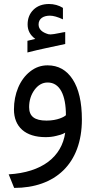

<svg xmlns="http://www.w3.org/2000/svg" viewBox="-20 -669 469 940"><path d="M152.8 -478.5C142.6 -475.6 125 -472.2 114.3 -469.2V-412.1C142.1 -419.4 178.7 -427.7 206.1 -433.6C231 -438.5 275.4 -448.2 299.3 -453.6V-512.2C292 -511.2 282.7 -509.8 272 -507.3C250 -502.9 235.4 -500.5 227.5 -500.5C222.7 -500.5 219.2 -501 216.8 -501.5C185.1 -510.7 168.9 -526.4 168.9 -549.3C168.9 -578.6 193.4 -592.3 224.1 -592.3C240.7 -592.3 262.2 -586.4 288.1 -574.2V-630.4C268.1 -643.1 244.1 -649.4 220.2 -649.4C188.5 -649.4 163.1 -640.1 144 -621.6C125 -603 115.2 -579.1 115.2 -549.3C115.2 -519.5 127.9 -496.6 152.8 -478.5ZM213.4 -265.1C273.4 -265.1 302.7 -203.1 302.7 -105L300.8 -103.5C294.9 -97.7 262.2 -78.6 208 -78.6C148.9 -78.6 122.6 -99.6 122.6 -144.5C122.6 -176.3 131.3 -204.6 148.9 -229C166.5 -252.9 188 -265.1 213.4 -265.1ZM212.9 -349.1C181.6 -349.1 153.3 -339.4 127.9 -319.3C77.1 -279.8 48.3 -210 48.3 -133.3C48.3 -47.9 104 2.4 203.1 2.4C221.7 2.4 239.3 0.5 255.9 -3.9C272.5 -7.8 283.2 -11.2 288.1 -13.7C293 -16.1 296.9 -18.1 299.3 -19.5C282.2 99.1 186 174.8 22.5 184.6L49.3 251C249 251 380.9 133.8 380.9 -84C380.9 -168.9 365.7 -234.4 335.9 -280.3C306.2 -326.2 265.1 -349.1 212.9 -349.1Z"/></svg>

Font: Samim
Style: Regular
Weight: 400
Foundry: DejaVu fonts team - Redesigned by Saber Rastikerdar
Version: Version 4.0.5